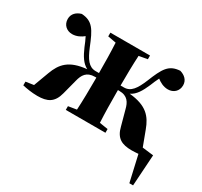

<svg xmlns="http://www.w3.org/2000/svg" viewBox="-134 -645 1036 986"><g transform="rotate(30 384.5 -152.5)"><path d="M12 0C34 5 68 11 101 11C160 11 195 -6 211 -68L234 -156C243 -192 259 -222 309 -222H317V-207C317 -153 316 -82 313 -30L264 -22V0H499V-22L449 -30C446 -82 445 -153 445 -207V-222H453C503 -222 519 -192 528 -156L552 -68C567 -6 602 11 661 11C674 11 687 10 700 9L735 163H757L769 -22L703 -30L670 -118C646 -183 611 -226 507 -236C538 -251 557 -283 576 -327C583 -344 590 -362 599 -379C615 -366 638 -353 665 -353C697 -353 723 -375 723 -410C723 -441 701 -460 673 -468C607 -464 587 -427 552 -340C528 -282 506 -249 465 -249H445V-251C445 -305 446 -375 449 -427L499 -436V-458H264V-436L313 -427C316 -375 317 -305 317 -251V-249H297C256 -249 234 -282 210 -340C175 -427 155 -464 89 -468C61 -460 39 -441 39 -410C39 -375 65 -353 97 -353C124 -353 147 -366 163 -379C172 -362 179 -344 186 -327C205 -283 224 -252 255 -236C151 -226 116 -183 92 -118L59 -29L12 -22Z"/></g></svg>

Font: Source Serif 4 Display
Style: Bold
Weight: 700
Designer: Frank Grießhammer
Foundry: Adobe Systems Incorporated
Version: Version 4.004;hotconv 1.0.117;makeotfexe 2.5.65602